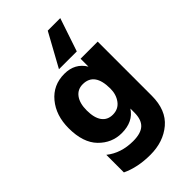

<svg xmlns="http://www.w3.org/2000/svg" viewBox="-282 -859 1150 1150"><g transform="rotate(-45 292.5 -284.5)"><path d="M530 -49Q530 73 457 134.5Q384 196 274 196Q167 196 87 158V9Q157 65 259 65Q325 65 355 37Q385 9 385 -51V-85Q341 -17 245 -17Q161 -17 100.5 -79Q40 -141 40 -263Q40 -371 98.5 -441.5Q157 -512 252 -512Q342 -512 385 -440V-507H530ZM192 -262Q192 -199 216 -166Q240 -133 285 -133Q332 -133 358.5 -168.5Q385 -204 385 -254Q385 -390 286 -390Q242 -390 217 -356Q192 -322 192 -262ZM400 -554H249L365 -765H471Z"/></g></svg>

Font: Hind Guntur
Style: Bold
Weight: 700
Designer: Manushi Parikh, Hitesh Malaviya
Foundry: Indian Type Foundry
Version: Version 1.002;PS 1.0;hotconv 1.0.86;makeotf.lib2.5.63406; tt